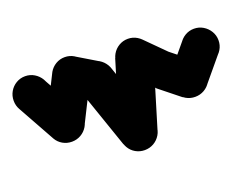

<svg xmlns="http://www.w3.org/2000/svg" viewBox="-123 -625 1147 878"><g transform="rotate(-20 450.5 -185.5)"><path d="M-37 -340Q-37 -316 -25.5 -296Q-14 -276 6 -264.5Q26 -253 50 -253Q74 -253 94 -264.5Q114 -276 126 -296Q138 -316 138 -340Q138 -364 126 -384Q114 -404 94 -416Q74 -428 50 -428Q26 -428 6 -416Q-14 -404 -25.5 -384Q-37 -364 -37 -340Z M126 -383 -26 -297 74 -117 226 -203Z M63 -160Q63 -136 74.5 -116Q86 -96 106 -84.5Q126 -73 150 -73Q174 -73 194 -84.5Q214 -96 226 -116Q238 -136 238 -160Q238 -184 226 -204Q214 -224 194 -236Q174 -248 150 -248Q126 -248 106 -236Q86 -224 74.5 -204Q63 -184 63 -160Z M72 -199 228 -121 328 -321 172 -399Z M163 -360Q163 -336 174.5 -316Q186 -296 206 -284.5Q226 -273 250 -273Q274 -273 294 -284.5Q314 -296 326 -316Q338 -336 338 -360Q338 -384 326 -404Q314 -424 294 -436Q274 -448 250 -448Q226 -448 206 -436Q186 -424 174.5 -404Q163 -384 163 -360Z M295 -435 205 -285 305 -225 395 -375Z M263 -300Q263 -276 274.5 -256Q286 -236 306 -224.5Q326 -213 350 -213Q374 -213 394 -224.5Q414 -236 426 -256Q438 -276 438 -300Q438 -324 426 -344Q414 -364 394 -376Q374 -388 350 -388Q326 -388 306 -376Q286 -364 274.5 -344Q263 -324 263 -300Z M433 -329 267 -271 367 19 533 -39Z M363 -10Q363 14 374.5 34Q386 54 406 65.5Q426 77 450 77Q474 77 494 65.5Q514 54 526 34Q538 14 538 -10Q538 -34 526 -54Q514 -74 494 -86Q474 -98 450 -98Q426 -98 406 -86Q386 -74 374.5 -54Q363 -34 363 -10Z M366 -35 534 15 634 -315 466 -365Z M463 -340Q463 -316 474.5 -296Q486 -276 506 -264.5Q526 -253 550 -253Q574 -253 594 -264.5Q614 -276 626 -296Q638 -316 638 -340Q638 -364 626 -384Q614 -404 594 -416Q574 -428 550 -428Q526 -428 506 -416Q486 -404 474.5 -384Q463 -364 463 -340Z M612 -402 488 -278 588 -178 712 -302Z M563 -240Q563 -216 574.5 -196Q586 -176 606 -164.5Q626 -153 650 -153Q674 -153 694 -164.5Q714 -176 726 -196Q738 -216 738 -240Q738 -264 726 -284Q714 -304 694 -316Q674 -328 650 -328Q626 -328 606 -316Q586 -304 574.5 -284Q563 -264 563 -240Z M705 -309 595 -171 695 -91 805 -229Z M663 -160Q663 -136 674.5 -116Q686 -96 706 -84.5Q726 -73 750 -73Q774 -73 794 -84.5Q814 -96 826 -116Q838 -136 838 -160Q838 -184 826 -204Q814 -224 794 -236Q774 -248 750 -248Q726 -248 706 -236Q686 -224 674.5 -204Q663 -184 663 -160Z M683 -216 817 -104 917 -224 783 -336Z M763 -280Q763 -256 774.5 -236Q786 -216 806 -204.5Q826 -193 850 -193Q874 -193 894 -204.5Q914 -216 926 -236Q938 -256 938 -280Q938 -304 926 -324Q914 -344 894 -356Q874 -368 850 -368Q826 -368 806 -356Q786 -344 774.5 -324Q763 -304 763 -280Z"/></g></svg>

Font: Linefont
Style: Bold
Weight: 700
Monospace: yes
Version: Version 3.002;gftools[0.9.33]